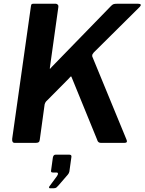

<svg xmlns="http://www.w3.org/2000/svg" viewBox="-20 -762 771 1024"><path d="M654 -19Q663 0 644 0H518Q502 0 498 -17L362 -350Q360 -357 355.5 -352.5Q351 -348 345 -341L231 -226Q226 -222 223 -217Q220 -212 218 -205L192 -16Q191 -7 186 -3.5Q181 0 170 0H59Q50 0 47 -6Q44 -12 45 -22L145 -729Q146 -737 148.5 -739.5Q151 -742 158 -742H278Q284 -742 288.5 -736.5Q293 -731 291 -723L246 -401Q245 -392 247.5 -395.5Q250 -399 256 -405L573 -731Q580 -738 586 -740Q592 -742 604 -742H717Q729 -742 730.5 -737Q732 -732 725 -725L480 -482Q476 -477 473.5 -473Q471 -469 472 -461L654 -19ZM246 242Q242 242 241.5 238Q241 234 245 230L284 177Q290 168 289 163Q288 158 282 158H262Q255 158 253 155Q251 152 253 143L262 78Q265 63 276 63H350Q362 63 361 74L350 153Q348 162 342 169L291 228Q286 234 281 238Q276 242 267 242Z"/></svg>

Font: Libre Franklin Thin SemiBold
Style: Italic
Weight: 600
Italic angle: -8°
Version: Version 3.000